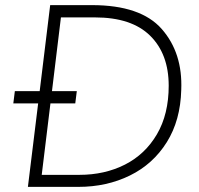

<svg xmlns="http://www.w3.org/2000/svg" viewBox="-20 -730 778 750"><path d="M339 -710Q530 -710 612 -616.5Q694 -523 688 -379Q685 -260 631.5 -174.5Q578 -89 487.5 -44.5Q397 0 286 0H89L129 -326H32L38 -374H135L176 -710ZM639 -395Q639 -519 566.5 -590.5Q494 -662 351 -662H218L183 -374H280L274 -326H177L143 -47H290Q389 -47 468 -87Q547 -127 593 -205.5Q639 -284 639 -395Z"/></svg>

Font: Josefin Sans Light
Style: Italic
Weight: 300
Italic angle: -7°
Designer: Santiago Orozco
Foundry: Typemade
Version: Version 2.000